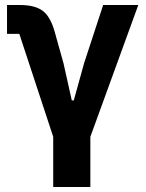

<svg xmlns="http://www.w3.org/2000/svg" viewBox="-20 -545 580 765"><path d="M192 200V0L57 -410H8V-525H60Q119 -525 150 -502Q181 -479 198 -418L233 -293L266 -145H274L315 -293L391 -525H531L340 0V200Z"/></svg>

Font: IBM Plex Sans Var
Style: Regular
Weight: 400
Designer: Mike Abbink, Paul van der Laan, Pieter van Rosmalen
Foundry: Bold Monday
Version: Version 3.000